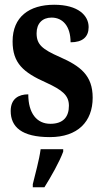

<svg xmlns="http://www.w3.org/2000/svg" viewBox="-20 -567 435 808"><path d="M190 10C307 10 370 -55 370 -156C370 -250 318 -289 232 -327C157 -360 134 -380 134 -427C134 -468 158 -493 197 -493C244 -493 277 -457 277 -389C328 -389 353 -412 353 -453C353 -501 310 -547 208 -547C103 -547 33 -496 33 -393C33 -301 78 -262 175 -219C242 -188 270 -166 270 -122C270 -76 247 -46 192 -46C135 -46 99 -90 99 -170C59 -170 25 -152 25 -100C25 -33 71 10 190 10ZM118 208V221H167C194 178 231 113 246 71V61H151C145 107 128 166 118 208Z"/></svg>

Font: Noto Serif Lao ExtraCondensed
Style: Bold
Weight: 700
Width: 2
Designer: Monotype Design Team
Foundry: Monotype Imaging Inc.
Version: Version 2.003